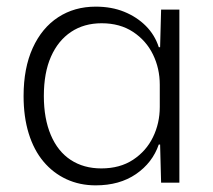

<svg xmlns="http://www.w3.org/2000/svg" viewBox="-20 -550 641 578"><path d="M268 8Q220 8 180 -10.5Q140 -29 111 -63.5Q82 -98 66.5 -148Q51 -198 51 -261Q51 -345 78.5 -405.5Q106 -466 155 -498Q204 -530 268 -530Q316 -530 354 -514.5Q392 -499 419 -472Q446 -445 458 -408H462L465 -521H520V0H465L462 -115H458Q439 -60 389.5 -26Q340 8 268 8ZM285 -43Q341 -43 380.5 -69Q420 -95 440.5 -137Q461 -179 461 -228V-295Q461 -344 440.5 -386Q420 -428 380.5 -454Q341 -480 286 -480Q233 -480 194 -454Q155 -428 133.5 -379.5Q112 -331 112 -261Q112 -193 133 -143.5Q154 -94 193 -68.5Q232 -43 285 -43Z"/></svg>

Font: Mona Sans Light
Style: Regular
Weight: 300
Designer: Deni Anggara
Foundry: GitHub
Version: Version 2.000